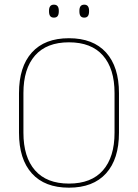

<svg xmlns="http://www.w3.org/2000/svg" viewBox="-20 -816 606 844"><path d="M283 9Q176.5 9 120 -53.8Q63.5 -116.5 63.5 -232.5V-406.5Q63.5 -522.5 120 -585.2Q176.5 -648 283 -648Q389.5 -648 446.2 -585.2Q503 -522.5 503 -406.5V-232.5Q503 -116.5 446.2 -53.8Q389.5 9 283 9ZM283 -9Q381.5 -9 432.5 -67.2Q483.5 -125.5 483.5 -232.5V-407Q483.5 -514 432.5 -572Q381.5 -630 283 -630Q185 -630 134 -572Q83 -514 83 -407V-232.5Q83 -125.5 134 -67.2Q185 -9 283 -9ZM217 -738.5Q206 -738.5 200.8 -745.2Q195.5 -752 195.5 -766V-769Q195.5 -782 200.8 -788.8Q206 -795.5 217 -795.5Q228 -795.5 233.2 -788.8Q238.5 -782 238.5 -769V-766Q238.5 -752 233.2 -745.2Q228 -738.5 217 -738.5ZM350.5 -738.5Q339.5 -738.5 334.2 -745.2Q329 -752 329 -766V-769Q329 -782 334.2 -788.8Q339.5 -795.5 350.5 -795.5Q361 -795.5 366.2 -788.8Q371.5 -782 371.5 -769V-766Q371.5 -752 366.2 -745.2Q361 -738.5 350.5 -738.5Z"/></svg>

Font: Anek Kannada Medium Thin
Style: Regular
Weight: 250
Version: Version 1.003